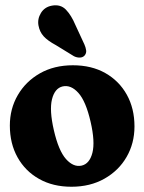

<svg xmlns="http://www.w3.org/2000/svg" viewBox="-20 -702 550 731"><path d="M257.5 -453.5Q328.5 -453.5 381 -423.8Q433.5 -394 462.8 -341.5Q492 -289 492 -220.5Q492 -156.5 462 -104.5Q432 -52.5 377.8 -21.8Q323.5 9 252 9Q181.5 9 128.8 -20.8Q76 -50.5 46.8 -103Q17.5 -155.5 17.5 -224Q17.5 -288 47.8 -340Q78 -392 132 -422.8Q186 -453.5 257.5 -453.5ZM291 -71.5Q321 -78.5 331.8 -120.2Q342.5 -162 325 -238Q307 -316.5 278.5 -348.2Q250 -380 218.5 -373Q188.5 -366 178 -324.2Q167.5 -282.5 185 -206.5Q203 -128 231.5 -96.2Q260 -64.5 291 -71.5ZM267 -607 301.5 -532.5Q306.5 -521 308 -510.2Q309.5 -499.5 302 -490.5Q295 -483 283.8 -482.8Q272.5 -482.5 261.5 -488L193 -530Q161.5 -547 146.2 -563.8Q131 -580.5 126.5 -605Q122 -630 136 -652.8Q150 -675.5 177.5 -680.5Q210.5 -686.5 231 -665.2Q251.5 -644 267 -607Z"/></svg>

Font: Fraunces 144pt SuperSoft
Style: Bold
Weight: 700
Version: Version 1.000;[b76b70a41]